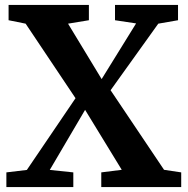

<svg xmlns="http://www.w3.org/2000/svg" viewBox="-20 -763 765 783"><path d="M89.5 -70 288 -362.5 84.5 -666.5 15 -680.5V-743H342.5V-680.5L257.5 -666.5L394.5 -440.5L535 -667.5L449 -680.5V-743H706V-680.5L625.5 -666.5L431 -395L649 -70.5L719 -60V0H393V-60L476.5 -70.5L327 -315L183 -70L279 -60V0H6V-60Z"/></svg>

Font: Merriweather Light 18pt
Style: Bold
Weight: 700
Version: Version 2.100